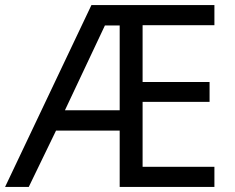

<svg xmlns="http://www.w3.org/2000/svg" viewBox="-21 -734 922 754"><path d="M821 0H449V-221H199L92 0H-1L338 -714H821V-635H539V-412H802V-334H539V-79H821ZM234 -301H449V-634H391Z"/></svg>

Font: Noto Sans Tamil
Style: Regular
Weight: 400
Designer: Jelle Bosma - Monotype Design Team
Foundry: Monotype Imaging Inc.
Version: Version 2.003